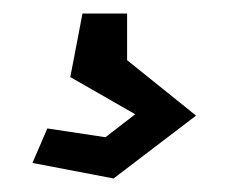

<svg xmlns="http://www.w3.org/2000/svg" viewBox="-20 -34 337 284"><path d="M270 137 168 55V-14H102L84 80L180 135L136 169L50 156L28 207L148 230Z"/></svg>

Font: Stormblade
Style: Regular
Weight: 400
Designer: Mew Too
Foundry: Cannot Into Space Fonts
Version: Version 0.77